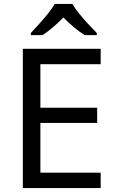

<svg xmlns="http://www.w3.org/2000/svg" viewBox="-20 -964 596 984"><path d="M496 0H97V-714H496V-635H187V-412H478V-334H187V-79H496ZM351 -944Q363 -922 385.5 -894.5Q408 -867 432.5 -840.5Q457 -814 476 -795V-784H414Q388 -800 360 -823.5Q332 -847 305 -874Q278 -847 251 -824Q224 -801 198 -784H138V-795Q157 -815 180.5 -841Q204 -867 226 -894.5Q248 -922 261 -944Z"/></svg>

Font: TSCustom
Style: Regular
Weight: 400
Designer: Monotype Design Team
Foundry: Monotype Imaging Inc.
Version: Version 2.004; ttfautohint (v1.8.3) -l 8 -r 50 -G 200 -x 14 